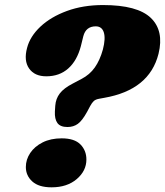

<svg xmlns="http://www.w3.org/2000/svg" viewBox="-20 -750 671 780"><path d="M204.5 -320.5Q206.5 -349 223 -370.5Q239.5 -392 275.5 -410.5L310.5 -429Q344.5 -446.5 365.2 -476Q386 -505.5 398 -549Q409.5 -593.5 401.8 -618.2Q394 -643 369 -643Q329 -643 318.5 -603L308.5 -562.5Q293 -503.5 257.2 -471.8Q221.5 -440 168 -440Q120.5 -440 98.2 -471.8Q76 -503.5 90 -555.5Q102 -602 144.2 -641.8Q186.5 -681.5 252 -705.5Q317.5 -729.5 398.5 -729.5Q538.5 -729.5 592.8 -677.2Q647 -625 624 -531.5Q587 -384.5 403 -352.5L384 -349Q368.5 -346.5 361 -339.5Q353.5 -332.5 346.5 -319.5L334 -296Q314 -259.5 296.2 -246.8Q278.5 -234 254 -234Q225 -234 213.2 -250.2Q201.5 -266.5 203 -297ZM189.5 11Q137.5 11 111.2 -12.8Q85 -36.5 85 -71.5Q85 -102 102.8 -128.5Q120.5 -155 153.2 -171.5Q186 -188 230.5 -188Q282.5 -188 306.8 -163.2Q331 -138.5 331 -102Q331 -56 291.8 -22.5Q252.5 11 189.5 11Z"/></svg>

Font: Fraunces 72pt S100 Black
Style: Italic
Weight: 900
Italic angle: -16°
Version: Version 1.000; ttfautohint (v1.8.3)